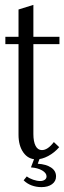

<svg xmlns="http://www.w3.org/2000/svg" viewBox="-20 -646 264 788"><path d="M129 8Q96 8 76 -20Q56 -48 56 -93V-465H2V-495H56V-607L117 -626V-495H224V-465H117V-96Q117 -65 126 -47.5Q135 -30 152 -30Q176 -30 201 -63L223 -42Q203 -19 177.5 -5.5Q152 8 129 8ZM90 78Q100 86 116 91.5Q132 97 145 97Q156 97 163.5 92Q171 87 171 78Q171 64 153 53.5Q135 43 107 41L124 -4H146L135 26Q169 28 189.5 41.5Q210 55 210 78Q210 98 193.5 110Q177 122 150 122Q129 122 110 115Q91 108 77 94Z"/></svg>

Font: Moniqa Paragraph
Style: Regular
Weight: 400
Designer: Rajesh Rajput
Foundry: Rajesh Rajput
Version: Version 1.000